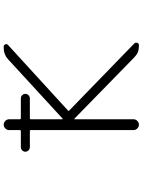

<svg xmlns="http://www.w3.org/2000/svg" viewBox="114 -908 772 1040"><g transform="rotate(-90 500.0 -388.0)"><path d="M222.7 -612.3Q212.9 -612.3 205.6 -619.6Q198.2 -627 198.2 -636.7Q198.2 -646.5 205.6 -653.8Q212.9 -661.1 222.7 -661.1H310.5Q315.4 -661.1 315.4 -666V-724.6Q315.4 -736.3 324.2 -745.1Q333 -753.9 344.7 -753.9Q356.4 -753.9 365.2 -745.1Q374 -736.3 374 -724.6V-666Q374 -661.1 378.9 -661.1H487.3Q497.1 -661.1 504.4 -653.8Q511.7 -646.5 511.7 -636.7Q511.7 -627 504.4 -619.6Q497.1 -612.3 487.3 -612.3H378.9Q374 -612.3 374 -607.4V-435.5Q374 -434.6 375 -434.1Q376 -433.6 377 -434.6L699.2 -730.5Q724.6 -753.9 759.8 -753.9H767.6Q776.4 -753.9 779.8 -745.1Q783.2 -736.3 776.4 -730.5L420.9 -405.3Q418 -402.3 420.9 -399.4L785.2 -45.9Q789.1 -41 789.1 -36.1Q789.1 -33.2 788.1 -30.3Q784.2 -21.5 775.4 -21.5H769.5Q734.4 -21.5 710 -45.9L377 -371.1Q376 -372.1 375 -371.6Q374 -371.1 374 -369.1V-50.8Q374 -39.1 365.2 -30.3Q356.4 -21.5 344.7 -21.5Q333 -21.5 324.2 -30.3Q315.4 -39.1 315.4 -50.8V-607.4Q315.4 -612.3 310.5 -612.3Z"/></g></svg>

Font: Rounded-L Mgen+ 1m light
Style: Regular
Weight: 200
Designer: [Source Han Sans]
Ryoko NISHIZUKA  (kana & ideographs); Paul D. Hunt (Latin, Greek & Cyrillic); Wenlong ZHANG  (bopomofo
Version: Version 1.059.20150602